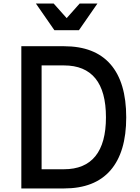

<svg xmlns="http://www.w3.org/2000/svg" viewBox="-20 -1060 790 1080"><path d="M100 0V-800H340Q513 -800 601.5 -698.5Q690 -597 690 -400Q690 -204 601.5 -102Q513 0 340 0ZM214 -108H340Q457 -108 516.5 -181.5Q576 -255 576 -400Q576 -546 516.5 -619Q457 -692 340 -692H214ZM528 -1040 424 -890H286L182 -1040H282L388 -921H322L428 -1040Z"/></svg>

Font: Martian Mono SemiExpanded
Style: Regular
Weight: 400
Width: 6
Monospace: yes
Designer: Roman Shamin
Foundry: Evil Martians
Version: Version 1.000